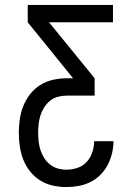

<svg xmlns="http://www.w3.org/2000/svg" viewBox="-20 -755 540 775"><path d="M248 0Q220 0 193 -6Q166 -12 142.5 -26.5Q119 -41 101.5 -63Q84 -85 74 -110.5Q64 -136 60 -163.5Q56 -191 56 -219Q56 -247 60 -274.5Q64 -302 74.5 -328Q85 -354 102.5 -376Q120 -398 143.5 -412.5Q167 -427 194.5 -433Q222 -439 250 -439H275L92 -665V-735H436V-665H178L362 -439V-369H250Q232 -369 214.5 -364.5Q197 -360 183 -349Q169 -338 159 -322.5Q149 -307 143.5 -290Q138 -273 136 -255Q134 -237 134 -219Q134 -201 136 -183.5Q138 -166 143.5 -149Q149 -132 158.5 -117Q168 -102 182 -91Q196 -80 213 -75Q230 -70 248 -70Q271 -70 293 -77.5Q315 -85 330 -101.5Q345 -118 352.5 -140Q360 -162 360 -185H438Q438 -160 432 -135.5Q426 -111 414.5 -89Q403 -67 385 -49Q367 -31 344.5 -20Q322 -9 297.5 -4.5Q273 0 248 0Z"/></svg>

Font: Iosevka NFM
Style: Regular
Weight: 400
Monospace: yes
Designer: Belleve Invis
Foundry: Belleve Invis
Version: Version 29.0.4; ttfautohint (v1.8.4);Nerd Fonts 3.3.0